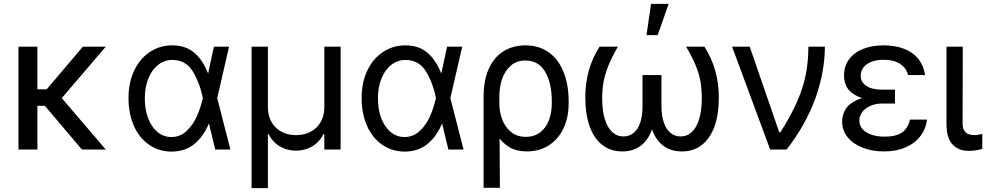

<svg xmlns="http://www.w3.org/2000/svg" viewBox="-20 -771 5085 990"><path d="M172.9 0H75.2V-530.3H172.9ZM264.6 -225.6H141.6L126 -310.5H220.7L407.2 -530.3H525.4ZM208 -229.5 270.5 -297.9 525.4 0H402.3Z M642.6 -265.6Q642.6 -344.7 671.4 -406.2Q700.2 -467.8 752 -502.4Q803.7 -537.1 868.2 -537.1Q937.5 -537.1 981.9 -499Q1026.4 -460.9 1052.7 -392.6H1085L1099.6 -266.6L1168 0H1089.8L1025.4 -266.6Q1010.7 -341.8 974.6 -401.9Q938.5 -461.9 869.1 -461.9Q828.1 -461.9 795.9 -437Q763.7 -412.1 745.1 -366.7Q726.6 -321.3 726.6 -263.7Q726.6 -207 743.7 -161.6Q760.7 -116.2 792 -90.3Q823.2 -64.5 863.3 -64.5Q910.2 -64.5 943.8 -97.2Q977.5 -129.9 996.6 -174.8Q1015.6 -219.7 1025.4 -263.7L1083 -530.3H1161.1L1099.6 -263.7L1085 -132.8H1056.6Q1028.3 -65.4 980.5 -27.3Q932.6 10.7 863.3 10.7Q797.9 9.8 747.6 -25.4Q697.3 -60.5 669.9 -123Q642.6 -185.5 642.6 -265.6Z M1277.3 -530.3H1361.3V-217.8Q1361.3 -175.8 1379.4 -143.1Q1397.5 -110.4 1430.2 -92.3Q1462.9 -74.2 1505.9 -74.2Q1549.8 -74.2 1583 -92.3Q1616.2 -110.4 1634.3 -143.1Q1652.3 -175.8 1652.3 -217.8V-530.3H1736.3V0H1652.3V-79.1H1647.5Q1627 -38.1 1589.4 -16.1Q1551.8 5.9 1505.9 5.9Q1460.9 5.9 1423.3 -16.1Q1385.7 -38.1 1365.2 -79.1H1361.3V199.2H1277.3Z M1844.7 -265.6Q1844.7 -344.7 1873.5 -406.2Q1902.3 -467.8 1954.1 -502.4Q2005.9 -537.1 2070.3 -537.1Q2139.6 -537.1 2184.1 -499Q2228.5 -460.9 2254.9 -392.6H2287.1L2301.8 -266.6L2370.1 0H2292L2227.5 -266.6Q2212.9 -341.8 2176.8 -401.9Q2140.6 -461.9 2071.3 -461.9Q2030.3 -461.9 1998 -437Q1965.8 -412.1 1947.3 -366.7Q1928.7 -321.3 1928.7 -263.7Q1928.7 -207 1945.8 -161.6Q1962.9 -116.2 1994.1 -90.3Q2025.4 -64.5 2065.4 -64.5Q2112.3 -64.5 2146 -97.2Q2179.7 -129.9 2198.7 -174.8Q2217.8 -219.7 2227.5 -263.7L2285.2 -530.3H2363.3L2301.8 -263.7L2287.1 -132.8H2258.8Q2230.5 -65.4 2182.6 -27.3Q2134.8 10.7 2065.4 10.7Q2000 9.8 1949.7 -25.4Q1899.4 -60.5 1872.1 -123Q1844.7 -185.5 1844.7 -265.6Z M2689.5 -537.1Q2758.8 -537.1 2809.1 -501.5Q2859.4 -465.8 2885.7 -400.4Q2912.1 -335 2912.1 -248V-238.3Q2912.1 -166 2885.7 -109.9Q2859.4 -53.7 2810.5 -22Q2761.7 9.8 2696.3 9.8Q2644.5 9.8 2607.4 -11.7Q2570.3 -33.2 2545.9 -71.8Q2521.5 -110.4 2501 -168.9L2554.7 -234.4Q2554.7 -197.3 2568.4 -158.2Q2582 -119.1 2612.8 -92.3Q2643.6 -65.4 2691.4 -65.4Q2735.4 -65.4 2765.6 -88.9Q2795.9 -112.3 2810.5 -151.4Q2825.2 -190.4 2825.2 -238.3V-248Q2825.2 -342.8 2791 -400.9Q2756.8 -459 2689.5 -459Q2643.6 -459 2613.3 -432.1Q2583 -405.3 2568.8 -363.3Q2554.7 -321.3 2554.7 -273.4L2557.6 197.3H2473.6V-272.5Q2473.6 -359.4 2501.5 -418.9Q2529.3 -478.5 2578.1 -507.8Q2627 -537.1 2689.5 -537.1Z M3085 -262.7Q3085 -202.1 3098.1 -158.2Q3111.3 -114.3 3136.2 -90.8Q3161.1 -67.4 3194.3 -67.4Q3224.6 -67.4 3247.1 -85.4Q3269.5 -103.5 3281.2 -138.7Q3293 -173.8 3293 -224.6V-383.8H3359.4V-225.6Q3359.4 -150.4 3339.4 -97.7Q3319.3 -44.9 3281.2 -17.6Q3243.2 9.8 3187.5 9.8Q3128.9 9.8 3085.9 -23.4Q3043 -56.6 3020.5 -119.1Q2998 -181.6 2998 -269.5Q2998 -341.8 3016.1 -406.7Q3034.2 -471.7 3071.3 -530.3H3166Q3133.8 -474.6 3116.2 -430.2Q3098.6 -385.7 3091.8 -347.2Q3085 -308.6 3085 -262.7ZM3686.5 -269.5Q3686.5 -181.6 3664.1 -119.1Q3641.6 -56.6 3598.6 -23.4Q3555.7 9.8 3496.1 9.8Q3441.4 9.8 3402.8 -17.6Q3364.3 -44.9 3344.2 -97.7Q3324.2 -150.4 3324.2 -225.6V-383.8H3390.6V-224.6Q3390.6 -174.8 3402.8 -139.2Q3415 -103.5 3437.5 -85.4Q3460 -67.4 3489.3 -67.4Q3523.4 -67.4 3547.9 -90.8Q3572.3 -114.3 3585.4 -158.2Q3598.6 -202.1 3598.6 -262.7Q3598.6 -308.6 3592.3 -347.7Q3585.9 -386.7 3568.4 -430.7Q3550.8 -474.6 3517.6 -530.3H3612.3Q3649.4 -471.7 3668 -406.2Q3686.5 -340.8 3686.5 -269.5ZM3336.9 -751H3427.7L3371.1 -589.8H3313.5Z M3754.9 -530.3H3845.7L3998 -88.9H4003.9Q4061.5 -179.7 4092.3 -252Q4123 -324.2 4135.3 -388.2Q4147.5 -452.1 4148.4 -530.3H4233.4Q4232.4 -395.5 4183.1 -260.7Q4133.8 -126 4036.1 0H3951.2Z M4594.7 -276.4V-237.3H4531.2Q4496.1 -237.3 4468.8 -225.6Q4441.4 -213.9 4426.3 -193.8Q4411.1 -173.8 4411.1 -148.4Q4411.1 -124 4427.2 -105.5Q4443.4 -86.9 4473.1 -76.7Q4502.9 -66.4 4542 -66.4Q4599.6 -66.4 4630.9 -87.9Q4662.1 -109.4 4671.9 -154.3H4759.8Q4753.9 -105.5 4725.1 -68.4Q4696.3 -31.2 4648.4 -10.7Q4600.6 9.8 4538.1 9.8Q4476.6 9.8 4427.2 -9.8Q4377.9 -29.3 4350.1 -64Q4322.3 -98.6 4322.3 -143.6Q4322.3 -177.7 4339.4 -207Q4356.4 -236.3 4400.9 -256.3Q4445.3 -276.4 4522.5 -276.4ZM4332 -380.9Q4332 -429.7 4357.9 -464.8Q4383.8 -500 4429.7 -518.6Q4475.6 -537.1 4536.1 -537.1Q4596.7 -537.1 4642.6 -519Q4688.5 -501 4715.8 -466.3Q4743.2 -431.6 4750 -383.8H4662.1Q4654.3 -419.9 4621.1 -441.4Q4587.9 -462.9 4536.1 -462.9Q4501 -462.9 4474.1 -452.6Q4447.3 -442.4 4432.6 -423.8Q4418 -405.3 4418 -380.9Q4418 -347.7 4446.8 -328.1Q4475.6 -308.6 4531.2 -308.6H4594.7V-253.9H4522.5Q4447.3 -253.9 4405.3 -272.9Q4363.3 -292 4347.7 -319.8Q4332 -347.7 4332 -380.9Z M4944.3 -530.3 4943.4 -132.8Q4943.4 -110.4 4952.1 -97.2Q4960.9 -84 4974.6 -79.1Q4988.3 -74.2 5004.9 -74.2Q5016.6 -74.2 5038.1 -79.1Q5043.9 -81.1 5044.9 -81.1V-2.9Q5029.3 1 5013.2 3.9Q4997.1 6.8 4974.6 6.8Q4921.9 6.8 4891.1 -26.4Q4860.4 -59.6 4860.4 -131.8V-530.3Z"/></svg>

Font: Pretendard GOV Variable
Style: Regular
Weight: 400
Designer: Base glyphs from Inter by Rasmus Andersson; Hangul glyphs from Noto Sans CJK(Source Han Sans) by Jang Soo-young and Kang
Foundry: Kil Hyung-jin
Version: Version 1.307;Glyphs 3.2 (3192)